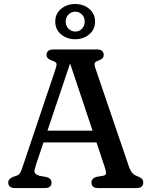

<svg xmlns="http://www.w3.org/2000/svg" viewBox="-20 -950 765 970"><path d="M179.4 -290H488.4L492 -230.6H174ZM240.3 -27.6Q240.3 -14.6 232.2 -7.3Q224 0 207.1 0H54.8Q38.2 0 29.9 -7.3Q21.6 -14.6 21.6 -27.6Q21.6 -37.4 27.3 -43.7Q33 -50 44.6 -56L63.1 -62.1Q75.6 -66.4 81.4 -75.7Q87.2 -85 95.5 -111L261.6 -604.2Q267.7 -622.6 264.9 -629.9Q262.1 -637.3 244.9 -643.2Q230.2 -647.9 222.6 -654.7Q215.1 -661.6 215.1 -672.4Q215.1 -685.4 223.4 -692.7Q231.7 -700 248.3 -700H470.7Q487.6 -700 495.8 -692.5Q503.9 -685.1 503.9 -672.4Q503.9 -661 496.1 -654.1Q488.3 -647.3 473 -642.2Q461.1 -638.3 458.7 -631Q456.2 -623.8 460.9 -608.4L628.8 -115.8Q637.3 -90.1 647 -77.9Q656.7 -65.7 674.7 -59.5Q691.6 -52.8 697.7 -45.8Q703.7 -38.7 703.7 -27.6Q703.7 -14.6 695.6 -7.3Q687.4 0 670.5 0H475.2Q458.4 0 450.2 -7.3Q442 -14.6 442 -27.6Q442 -38.4 448.3 -45.5Q454.6 -52.5 466.6 -56.2L503.6 -62.6Q516.2 -65.8 515.9 -76Q515.7 -86.2 508.4 -107.8L327.9 -648L340.7 -649L162.7 -120.4Q157 -102.7 154.7 -91.9Q152.3 -81.1 157.5 -74.4Q162.7 -67.7 178.7 -62L215.7 -55.6Q227.1 -52.1 233.7 -45.4Q240.3 -38.6 240.3 -27.6ZM359.8 -751.8Q317.7 -751.8 288.4 -776.5Q259.1 -801.2 259.1 -841.4Q259.1 -880.5 288.4 -905.1Q317.7 -929.7 359.8 -929.7Q402.2 -929.7 431.3 -904.8Q460.4 -879.9 460.4 -841.4Q460.4 -801.8 431.3 -776.8Q402.2 -751.8 359.8 -751.8ZM360.2 -890.9Q340.2 -890.9 326 -876.6Q311.8 -862.3 311.8 -841.4Q311.8 -819.7 326 -805.2Q340.2 -790.6 360.7 -790.6Q380.7 -790.6 394.3 -805.2Q407.9 -819.7 407.9 -840.9Q407.9 -862.1 394.3 -876.5Q380.7 -890.9 360.2 -890.9Z"/></svg>

Font: Fraunces SuperSoft Wonky
Style: Regular
Weight: 900
Version: Version 1.000;[b76b70a41]